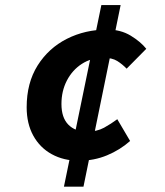

<svg xmlns="http://www.w3.org/2000/svg" viewBox="-20 -675 640 743"><path d="M286.1 -53Q226.4 -53 180.5 -78.2Q134.6 -103.3 108.9 -149.9Q83.2 -196.5 83.2 -259.9Q83.2 -354.1 125.5 -421.5Q167.9 -488.8 238.7 -524.7Q309.6 -560.6 395.2 -560.6Q446.8 -560.6 485.5 -537.2Q524.1 -513.7 546.1 -486.2L470.1 -409.3Q453.2 -426.7 433.6 -439Q413.9 -451.4 380 -451.4Q333 -451.4 296.4 -427.6Q259.9 -403.9 238.8 -363.3Q217.8 -322.7 217.8 -272.5Q217.8 -219.9 244.4 -192.7Q271.1 -165.6 316 -165.6Q355.1 -165.6 382.7 -180.8Q410.3 -196.1 433.9 -213.7L483.5 -129.4Q444.5 -94.8 394.1 -73.9Q343.7 -53 286.1 -53ZM227.4 47.4 372.2 -655.3H446.8L303 47.4Z"/></svg>

Font: SourceCodeVF
Style: Italic
Weight: 200
Italic angle: -11°
Monospace: yes
Designer: Paul D. Hunt, Teo Tuominen
Foundry: Adobe
Version: Version 1.026;hotconv 1.1.0;makeotfexe 2.6.0